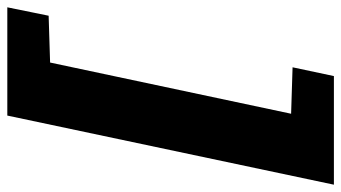

<svg xmlns="http://www.w3.org/2000/svg" viewBox="-270 -559 933 525"><g transform="rotate(90 196.5 -296.5)"><path d="M-46 150 -23 37 105 33 245 -626 118 -630 142 -743H439L250 150Z"/></g></svg>

Font: Saira SemiExpanded ExtraBold
Style: Italic
Weight: 800
Width: 6
Italic angle: -12°
Designer: Hector Gatti with collaboration of the Omnibus-Type team
Foundry: Omnibus-Type
Version: Version 1.101